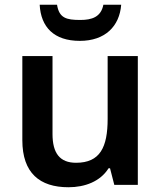

<svg xmlns="http://www.w3.org/2000/svg" viewBox="-20 -778 678 808"><path d="M490 -758H415C405 -706 366 -694 318 -694C259 -694 229 -702 220 -758H147C152 -664 207 -606 316 -606C422 -606 483 -667 490 -758ZM560 -542H433V-278C433 -158 401 -93 300 -93C232 -93 201 -133 201 -214V-542H74V-188C74 -50 147 10 268 10C337 10 402 -14 437 -70H443L461 0H560Z"/></svg>

Font: Noto Sans Lao SemiBold
Style: Regular
Weight: 600
Designer: Monotype Design Team
Foundry: Monotype Imaging Inc.
Version: Version 2.003